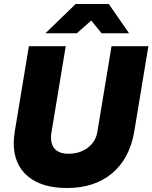

<svg xmlns="http://www.w3.org/2000/svg" viewBox="-20 -932 765 964"><path d="M49 -213Q49 -238 54 -271L125 -700H310L239 -271Q236 -256 236 -242Q236 -202 258.5 -181Q281 -160 323 -160Q381 -160 421 -190.5Q461 -221 469 -271L540 -700H725L654 -271Q631 -136 543 -62Q455 12 316 12Q189 12 119 -47.5Q49 -107 49 -213ZM360 -912H526L628 -765H490L438 -829L366 -765H208Z"/></svg>

Font: Oak Sans Black
Style: Italic
Weight: 900
Italic angle: -9.5°
Foundry: Erik Kennedy, Walven
Version: Version 1.000